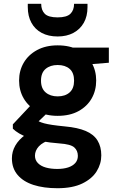

<svg xmlns="http://www.w3.org/2000/svg" viewBox="-20 -764 636 1016"><path d="M284 232Q211 232 157 214.5Q103 197 73 161.5Q43 126 43 74Q43 38 61 6.5Q79 -25 114 -50.5Q149 -76 200 -94L254 -27Q206 -12 185.5 10.5Q165 33 165 60Q165 83 180.5 99Q196 115 222.5 122.5Q249 130 283 130Q316 130 340.5 122Q365 114 378.5 98.5Q392 83 392 61Q392 33 373 16Q354 -1 295 -5Q243 -9 203 -16.5Q163 -24 133 -34.5Q103 -45 82 -57.5Q61 -70 48 -83V-106L156 -221L255 -190L126 -66L165 -134Q175 -127 186 -121.5Q197 -116 213.5 -111.5Q230 -107 256.5 -103Q283 -99 324 -95Q391 -89 433.5 -71Q476 -53 496 -20.5Q516 12 516 58Q516 103 491.5 142.5Q467 182 415.5 207Q364 232 284 232ZM285 -151Q222 -151 176 -176Q130 -201 105.5 -243Q81 -285 81 -338Q81 -390 105.5 -432Q130 -474 176 -499Q222 -524 285 -524Q350 -524 395.5 -499Q441 -474 465 -432Q489 -390 489 -338Q489 -285 465 -243Q441 -201 395.5 -176Q350 -151 285 -151ZM285 -254Q325 -254 348.5 -275Q372 -296 372 -337Q372 -379 348.5 -399.5Q325 -420 285 -420Q246 -420 221.5 -399.5Q197 -379 197 -337Q197 -296 221.5 -275Q246 -254 285 -254ZM371 -417 349 -512H556V-432ZM285 -571Q236 -571 200.5 -590Q165 -609 146 -644Q127 -679 127 -727V-744H198Q198 -710 217 -691Q236 -672 285 -672Q333 -672 352.5 -691Q372 -710 372 -744H443V-726Q443 -678 423.5 -643.5Q404 -609 368.5 -590Q333 -571 285 -571Z"/></svg>

Font: DM Sans 12pt
Style: Bold
Weight: 700
Version: Version 4.004;gftools[0.9.30]